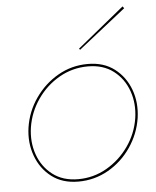

<svg xmlns="http://www.w3.org/2000/svg" viewBox="-51 -738 642 792"><g transform="rotate(-5 269.5 -342.0)"><path d="M56 -230Q47 -168 67 -113Q87 -58 131.5 -24Q176 10 242 10Q309 10 366 -22.5Q423 -55 460.5 -110Q498 -165 508 -230Q517 -293 497 -347.5Q477 -402 432.5 -436Q388 -470 322 -470Q255 -470 198.5 -437.5Q142 -405 104 -350.5Q66 -296 56 -230ZM66 -230Q76 -293 112.5 -345.5Q149 -398 203.5 -429Q258 -460 322 -460Q385 -460 427.5 -427.5Q470 -395 488.5 -342.5Q507 -290 498 -230Q488 -167 451.5 -115Q415 -63 360.5 -31.5Q306 0 242 0Q179 0 136.5 -32.5Q94 -65 75.5 -117.5Q57 -170 66 -230ZM492 -686 486 -694 292 -536 296 -531Z"/></g></svg>

Font: Jost* 200 Hairline Italic
Style: Italic
Weight: 100
Italic angle: -10°
Version: Version 3.200; ttfautohint (v0.97) -l 8 -r 50 -G 200 -x 14 -